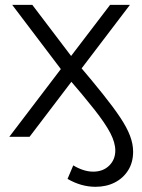

<svg xmlns="http://www.w3.org/2000/svg" viewBox="-20 -545 564 765"><path d="M17.1 0 222.4 -269.8 28.7 -525.5H108.8L263.3 -322L418.6 -525.5H497.6L97.8 0ZM360.4 199.3Q303.5 199.3 249.1 167.8L271.9 113.9Q290.2 125.2 310.6 132Q331.1 138.9 351.2 138.9Q390.4 138.9 414.9 115Q439.4 91.1 439.4 54.7Q439.4 23.6 419.7 -14.6Q399.9 -52.8 356.4 -108.1Q312.9 -163.4 241.3 -246.2L289.6 -291.1Q349.2 -221.2 390.9 -168.8Q432.7 -116.5 459.3 -76.5Q485.8 -36.6 498.1 -3.9Q510.4 28.7 510.4 59.3Q510.4 101.9 490.7 133.4Q471 164.9 437.3 182.1Q403.7 199.3 360.4 199.3Z"/></svg>

Font: Montserrat Thin
Style: Regular
Weight: 100
Designer: Julieta Ulanovsky
Foundry: Julieta Ulanovsky
Version: Version 9.000